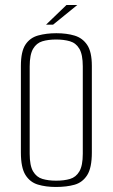

<svg xmlns="http://www.w3.org/2000/svg" viewBox="-20 -731 448 763"><path d="M202 12Q162 12 130.5 2.5Q99 -7 81 -36Q63 -65 63 -125V-469Q63 -526 81 -553.5Q99 -581 131.5 -590Q164 -599 204 -599Q245 -599 276.5 -589.5Q308 -580 326.5 -552.5Q345 -525 345 -469V-125Q345 -64 326.5 -35Q308 -6 276.5 3Q245 12 202 12ZM203 -13Q235 -13 258.5 -20Q282 -27 295.5 -50Q309 -73 309 -120V-467Q309 -514 295.5 -537Q282 -560 258 -567Q234 -574 203 -574Q172 -574 148.5 -567Q125 -560 111.5 -537Q98 -514 98 -467V-120Q98 -73 111.5 -50Q125 -27 148.5 -20Q172 -13 203 -13ZM163 -633 244 -711H287L191 -633Z"/></svg>

Font: Alumni Sans ExtraLight
Style: Regular
Weight: 250
Version: Version 1.018